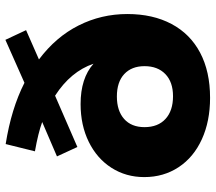

<svg xmlns="http://www.w3.org/2000/svg" viewBox="-63 -709 784 698"><g transform="rotate(-90 329.0 -360.0)"><path d="M34.2 -227.5Q34.2 -293.9 67.9 -346.7Q101.6 -399.4 162.1 -429.2Q222.7 -459 299.8 -459Q393.6 -459 446.3 -412.1Q418 -495.1 330.1 -551.8L143.6 -470.7L109.4 -544.9L234.4 -598.6Q194.3 -613.3 127.9 -625L154.3 -731.4Q283.2 -710.9 377 -663.1L533.2 -732.4L568.4 -657.2L461.9 -610.4Q543.9 -548.8 585.4 -466.3Q627 -383.8 627 -289.1Q627 -196.3 590.8 -128.4Q554.7 -60.5 486.3 -24.4Q418 11.7 322.3 11.7Q237.3 11.7 171.9 -18.1Q106.4 -47.9 70.3 -102.5Q34.2 -157.2 34.2 -227.5ZM328.1 -123Q379.9 -123 408.7 -150.9Q437.5 -178.7 437.5 -226.6Q437.5 -273.4 408.7 -300.3Q379.9 -327.1 327.1 -327.1Q275.4 -327.1 245.6 -300.8Q215.8 -274.4 215.8 -226.6Q215.8 -177.7 245.6 -150.4Q275.4 -123 328.1 -123Z"/></g></svg>

Font: Min Sans Black
Style: Regular
Weight: 900
Designer: Jinseong-Kim, NotoSansCJK, Nunito
Foundry: Jinseong-Kim
Version: Version 1.000